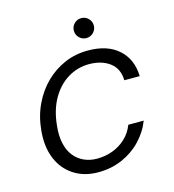

<svg xmlns="http://www.w3.org/2000/svg" viewBox="-103 -757 773 855"><g transform="rotate(-15 283.5 -329.5)"><path d="M246 12Q181 12 133.5 -19Q86 -50 63.5 -105Q41 -160 48 -233Q54 -298 79.5 -351.5Q105 -405 144.5 -443.5Q184 -482 233.5 -503Q283 -524 340 -524Q430 -524 481 -478Q532 -432 534 -354H463Q462 -408 424.5 -436Q387 -464 329 -464Q277 -464 232 -437Q187 -410 157.5 -359Q128 -308 121 -236Q116 -190 124 -154.5Q132 -119 151 -95.5Q170 -72 197 -60Q224 -48 256 -48Q294 -48 328 -60.5Q362 -73 388.5 -97.5Q415 -122 429 -158H500Q481 -109 444 -70.5Q407 -32 356.5 -10Q306 12 246 12ZM349 -579Q330 -579 316.5 -592.5Q303 -606 303 -625Q303 -644 316.5 -657.5Q330 -671 349 -671Q368 -671 381.5 -657.5Q395 -644 395 -625Q395 -606 381.5 -592.5Q368 -579 349 -579Z"/></g></svg>

Font: DM Sans 12pt Light
Style: Italic
Weight: 300
Italic angle: -10°
Version: Version 4.004;gftools[0.9.30]